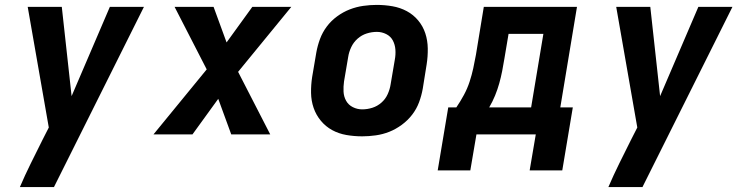

<svg xmlns="http://www.w3.org/2000/svg" viewBox="-20 -548 3040 783"><path d="M61 215Q82 166 105.5 118.5Q129 71 153 23L179 -28L93 -520H232L272 -156L428 -520H567L200 215Z M606 0 823 -265 692 -520H851L904 -375L1009 -520H1168L951 -255L1082 0H923L870 -145L765 0Z M1457 8Q1424 8 1392.5 2.5Q1361 -3 1334.5 -17.5Q1308 -32 1288.5 -55.5Q1269 -79 1259 -108Q1249 -137 1248.5 -169.5Q1248 -202 1253 -234L1270 -334Q1275 -362 1285 -389Q1295 -416 1312.5 -439.5Q1330 -463 1354.5 -481Q1379 -499 1406 -509.5Q1433 -520 1461 -524Q1489 -528 1516 -528Q1549 -528 1580.5 -522.5Q1612 -517 1639 -502.5Q1666 -488 1685.5 -464.5Q1705 -441 1714.5 -412Q1724 -383 1724.5 -350.5Q1725 -318 1720 -286L1704 -186Q1699 -158 1689 -131Q1679 -104 1661 -80.5Q1643 -57 1618.5 -39Q1594 -21 1567.5 -10.5Q1541 0 1512.5 4Q1484 8 1457 8ZM1457 -102Q1478 -102 1498.5 -108.5Q1519 -115 1535.5 -129.5Q1552 -144 1561 -164Q1570 -184 1573 -204L1590 -304Q1594 -325 1592.5 -345.5Q1591 -366 1582 -383Q1573 -400 1555 -409Q1537 -418 1517 -418Q1496 -418 1475.5 -411.5Q1455 -405 1438.5 -390.5Q1422 -376 1412.5 -356Q1403 -336 1400 -316L1383 -216Q1380 -195 1381 -174.5Q1382 -154 1391.5 -137Q1401 -120 1419 -111Q1437 -102 1457 -102Z M1765 147 1808 -110H1841Q1858 -135 1872 -161Q1886 -187 1895 -214.5Q1904 -242 1910 -269.5Q1916 -297 1921 -325L1953 -520H2333L2265 -110H2316L2273 147H2140L2165 0H1923L1898 147ZM1975 -110H2146L2196 -410H2054L2037 -309Q2033 -284 2028 -258.5Q2023 -233 2016 -208Q2009 -183 1999 -158.5Q1989 -134 1975 -110Z M2461 215Q2482 166 2505.5 118.5Q2529 71 2553 23L2579 -28L2493 -520H2632L2672 -156L2828 -520H2967L2600 215Z"/></svg>

Font: Iosevka XBd Ex Obl
Style: Regular
Weight: 800
Width: 7
Italic angle: -9°
Monospace: yes
Designer: Belleve Invis
Foundry: Belleve Invis
Version: Version 32.5.0; ttfautohint (v1.8.4)